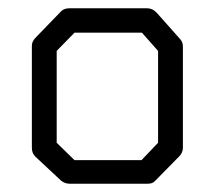

<svg xmlns="http://www.w3.org/2000/svg" viewBox="-20 -497 532 464"><path d="M117 -374V-152L160 -110H322L362 -152V-374L323 -418H160ZM67 -407 128 -470Q135 -477 148 -477H336Q348 -477 358 -467L414 -404Q422 -396 422 -385V-140Q422 -128 413 -119L355 -60Q349 -53 337.5 -53H334H148Q137.5 -53 128 -60L66 -118Q57 -126 57 -140V-387Q57 -397 67 -407Z"/></svg>

Font: IBM 3270 Semi-Condensed
Style: Condensed
Weight: 400
Monospace: yes
Version: Version 2.3.1